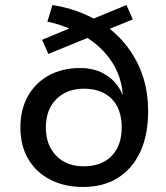

<svg xmlns="http://www.w3.org/2000/svg" viewBox="-20 -733 658 762"><path d="M310 9Q236 9 179.5 -20Q123 -49 92 -102Q61 -155 61 -227Q61 -298 90.5 -351Q120 -404 173.5 -433.5Q227 -463 298 -463Q359 -463 402.5 -434.5Q446 -406 466 -358H467Q462 -430 423 -489Q384 -548 317 -589L341 -588L172 -519L147 -575L272 -627V-612Q250 -623 223.5 -632Q197 -641 168 -647L188 -713Q240 -705 284.5 -689Q329 -673 365 -652L339 -654L482 -713L507 -656L402 -613L405 -627Q458 -587 494.5 -535Q531 -483 549.5 -422Q568 -361 568 -293Q568 -198 537 -131Q506 -64 448.5 -27.5Q391 9 310 9ZM312 -73Q383 -73 423 -114Q463 -155 463 -227Q463 -301 423 -341Q383 -381 313 -381Q245 -381 203.5 -339.5Q162 -298 162 -227Q162 -157 203 -115Q244 -73 312 -73Z"/></svg>

Font: Nunito Sans 7pt Medium
Style: Regular
Weight: 500
Designer: Vernon Adams
Foundry: Vernon Adams
Version: Version 3.101;gftools[0.9.27]